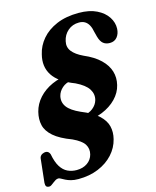

<svg xmlns="http://www.w3.org/2000/svg" viewBox="-134 -805 902 1107"><g transform="rotate(-15 316.5 -251.5)"><path d="M195 211.7Q169.4 211.7 150.9 206.6Q132.5 201.5 119.4 194.8Q106.4 188.2 97.6 183.1Q88.9 178 82.9 178Q74.3 178 65.9 182.8Q57.5 187.7 49.7 193.9Q41.8 200.2 34.8 205Q27.8 209.9 21.7 209.9Q8.3 209.9 3.4 203.2Q-1.5 196.6 -0.7 182.1L14.4 43Q15.2 31.5 22.3 23.9Q29.3 16.2 41.7 13.2Q54.4 10.2 63 14.6Q71.7 19 76.8 31.9Q85.8 80.3 103.2 108Q120.6 135.8 145.1 147.3Q169.6 158.9 198.9 158.9Q236.5 158.9 262.7 140.6Q288.8 122.3 296.6 91.9Q304.8 59.5 288.5 32.8Q272.2 6.1 220 -18.2Q149.6 -44.4 113.6 -75.8Q77.6 -107.1 69 -143.8Q60.4 -180.5 71 -222.9Q82.3 -267.5 114.3 -302.8Q146.2 -338 194.2 -359.7Q242.1 -381.3 301.2 -384.7L300 -347.3Q268.7 -344 246.2 -324.2Q223.7 -304.4 217.1 -277Q209.3 -241.8 230.4 -213.2Q251.6 -184.6 306.7 -160.1Q374.2 -133.2 408.3 -101.6Q442.4 -70.1 451.1 -34.2Q459.9 1.6 449.7 41.8Q437.8 90.7 402.7 129.2Q367.6 167.7 314.4 189.7Q261.2 211.7 195 211.7ZM430.3 -659.5Q391.4 -659.5 363.9 -635.7Q336.4 -611.9 328.9 -575Q321.1 -541 341.5 -515Q361.9 -489 406.1 -468.2Q466.6 -442.3 501.7 -408.3Q536.9 -374.4 548.7 -335.3Q560.5 -296.3 550.1 -254.1Q539.9 -210.9 506.4 -176.3Q472.9 -141.7 422 -120.8Q371.2 -99.9 308.7 -97.8L316 -135.4Q350.3 -138.1 374.2 -157.1Q398.1 -176.1 405.7 -202.6Q415.1 -236.8 395.5 -268Q375.9 -299.2 320.4 -326Q227.1 -361.5 192.7 -414.8Q158.2 -468.1 176.5 -538.5Q187.1 -586.1 221 -626Q254.8 -665.9 310.8 -689.8Q366.8 -713.6 442.8 -713.6Q506.3 -713.6 549.4 -692.5Q592.6 -671.3 614.1 -638Q635.7 -604.6 634.1 -568.3Q632.9 -538.9 617 -519.1Q601.2 -499.3 572.6 -499.3Q549.3 -499.3 533.9 -511.7Q518.6 -524 510.1 -553.7L502.2 -584.1Q497.9 -608.5 488.8 -625.3Q479.8 -642.1 465.4 -650.8Q451.1 -659.5 430.3 -659.5Z"/></g></svg>

Font: Fraunces
Style: Italic
Weight: 900
Italic angle: -16°
Version: Version 1.000;[0bf87f6ff]